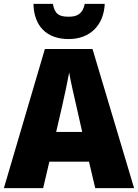

<svg xmlns="http://www.w3.org/2000/svg" viewBox="-20 -968 710 988"><path d="M519 -948H416C406 -896 376 -882 334 -882C284 -882 262 -895 252 -948H152C155 -833 220 -767 334 -767C443 -767 514 -838 519 -948ZM470 0H670L456 -716H211L0 0H202L234 -136H438ZM373 -422 403 -289H269L300 -423C311 -472 328 -550 336 -595C343 -550 363 -466 373 -422Z"/></svg>

Font: Noto Sans Devanagari UI SemiCondensed Black
Style: Regular
Weight: 900
Width: 4
Designer: Jelle Bosma - Monotype Design Team
Foundry: Monotype Imaging Inc.
Version: Version 2.004